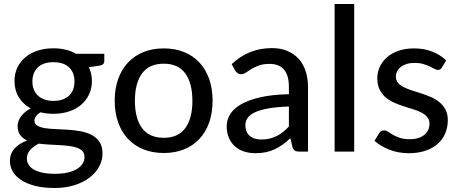

<svg xmlns="http://www.w3.org/2000/svg" viewBox="-20 -758 2296 960"><path d="M247 -253.5Q273 -253.5 292.8 -260.5Q312.5 -267.5 325.8 -280.2Q339 -293 345.8 -311Q352.5 -329 352.5 -350.5Q352.5 -394.5 325.8 -420.8Q299 -447 247 -447Q195.5 -447 168.8 -420.8Q142 -394.5 142 -350.5Q142 -329 148.8 -311.2Q155.5 -293.5 168.8 -280.8Q182 -268 201.8 -260.8Q221.5 -253.5 247 -253.5ZM402.5 26.5Q402.5 8.5 392.5 -2.2Q382.5 -13 365.2 -19.2Q348 -25.5 325 -28.2Q302 -31 276.8 -32.5Q251.5 -34 225 -35.2Q198.5 -36.5 174 -40Q148 -27 131.2 -8.5Q114.5 10 114.5 35Q114.5 51 122.8 65Q131 79 148.2 89.2Q165.5 99.5 191.8 105.2Q218 111 254.5 111Q290.5 111 318 104.8Q345.5 98.5 364.2 87.2Q383 76 392.8 60.5Q402.5 45 402.5 26.5ZM501.5 -489V-452.5Q501.5 -434.5 479 -430L424.5 -422Q431.5 -406.5 435.5 -389.2Q439.5 -372 439.5 -353Q439.5 -315.5 425 -285.2Q410.5 -255 385 -233.5Q359.5 -212 324.2 -200.5Q289 -189 247 -189Q212.5 -189 182.5 -196.5Q167.5 -187.5 159.8 -176.8Q152 -166 152 -155.5Q152 -138 166.8 -129.5Q181.5 -121 205.2 -117.2Q229 -113.5 259.8 -112.5Q290.5 -111.5 322.2 -109.2Q354 -107 384.8 -101.2Q415.5 -95.5 439.2 -82.8Q463 -70 477.8 -47.8Q492.5 -25.5 492.5 10Q492.5 43 476.2 74Q460 105 429 129Q398 153 353.5 167.5Q309 182 252.5 182Q196 182 154.2 171Q112.5 160 84.8 141.5Q57 123 43.2 98.5Q29.5 74 29.5 47.5Q29.5 10.5 52.5 -15.2Q75.5 -41 116 -55.5Q94 -65.5 81 -82.8Q68 -100 68 -128.5Q68 -139.5 72 -151.2Q76 -163 84.2 -174.8Q92.5 -186.5 104.8 -197Q117 -207.5 133 -216Q95.5 -237 74 -271.8Q52.5 -306.5 52.5 -353Q52.5 -390.5 67 -420.5Q81.5 -450.5 107.2 -472Q133 -493.5 168.8 -505Q204.5 -516.5 247 -516.5Q313 -516.5 360.5 -489Z M799 -516Q855 -516 900.2 -497.8Q945.5 -479.5 977.2 -445.2Q1009 -411 1026 -362.8Q1043 -314.5 1043 -254.5Q1043 -194.5 1026 -146Q1009 -97.5 977.2 -63.5Q945.5 -29.5 900.2 -11.2Q855 7 799 7Q742.5 7 697.2 -11.2Q652 -29.5 620 -63.5Q588 -97.5 570.8 -146Q553.5 -194.5 553.5 -254.5Q553.5 -314.5 570.8 -362.8Q588 -411 620 -445.2Q652 -479.5 697.2 -497.8Q742.5 -516 799 -516ZM799 -69Q871 -69 906.5 -117.5Q942 -166 942 -254Q942 -342 906.5 -390.8Q871 -439.5 799 -439.5Q726 -439.5 690.2 -390.8Q654.5 -342 654.5 -254Q654.5 -166 690.2 -117.5Q726 -69 799 -69Z M1424.5 -225.5Q1365 -223.5 1323.5 -216.2Q1282 -209 1256 -197Q1230 -185 1218.5 -168.8Q1207 -152.5 1207 -132.5Q1207 -113.5 1213.2 -99.8Q1219.5 -86 1230.2 -77.2Q1241 -68.5 1255.5 -64.5Q1270 -60.5 1287 -60.5Q1309.5 -60.5 1328.2 -65Q1347 -69.5 1363.5 -77.8Q1380 -86 1395 -98Q1410 -110 1424.5 -125.5ZM1138.5 -437Q1181 -477.5 1230.8 -497.5Q1280.5 -517.5 1340 -517.5Q1383.5 -517.5 1417 -503.2Q1450.5 -489 1473.5 -463.5Q1496.5 -438 1508.2 -402.5Q1520 -367 1520 -324V0H1476.5Q1462 0 1454.5 -4.8Q1447 -9.5 1442.5 -22.5L1432 -67Q1412.5 -49 1393.5 -35.2Q1374.5 -21.5 1353.8 -11.8Q1333 -2 1309.5 3Q1286 8 1257.5 8Q1227.5 8 1201.2 -0.2Q1175 -8.5 1155.5 -25.5Q1136 -42.5 1124.8 -68Q1113.5 -93.5 1113.5 -127.5Q1113.5 -157.5 1129.8 -185.2Q1146 -213 1182.8 -235Q1219.5 -257 1278.8 -271Q1338 -285 1424.5 -287V-324Q1424.5 -381.5 1400 -410Q1375.5 -438.5 1328 -438.5Q1296 -438.5 1274.2 -430.5Q1252.5 -422.5 1236.8 -412.8Q1221 -403 1209.2 -395Q1197.5 -387 1185 -387Q1175 -387 1167.8 -392.5Q1160.5 -398 1156 -405.5Z M1751 -738V0H1653V-738Z M2189.5 -420.5Q2185.5 -414 2181 -411.2Q2176.5 -408.5 2169.5 -408.5Q2161.5 -408.5 2151.8 -414Q2142 -419.5 2128.2 -426Q2114.5 -432.5 2096 -438Q2077.5 -443.5 2052 -443.5Q2031 -443.5 2013.8 -438.2Q1996.5 -433 1984.5 -423.8Q1972.5 -414.5 1966 -401.8Q1959.5 -389 1959.5 -374.5Q1959.5 -355.5 1970.8 -343Q1982 -330.5 2000.2 -321.5Q2018.5 -312.5 2041.8 -305.2Q2065 -298 2089.2 -290Q2113.5 -282 2136.8 -271.8Q2160 -261.5 2178.2 -246.2Q2196.5 -231 2207.8 -209.5Q2219 -188 2219 -157Q2219 -121.5 2206.2 -91.2Q2193.5 -61 2168.8 -39Q2144 -17 2107.5 -4.5Q2071 8 2024 8Q1971.5 8 1927 -9.5Q1882.5 -27 1852.5 -54L1875.5 -91.5Q1879.5 -98.5 1885.5 -102.2Q1891.5 -106 1901.5 -106Q1911 -106 1921 -99Q1931 -92 1945 -83.8Q1959 -75.5 1979 -68.8Q1999 -62 2029 -62Q2054 -62 2072.5 -68.2Q2091 -74.5 2103.2 -85.2Q2115.5 -96 2121.5 -110Q2127.5 -124 2127.5 -139.5Q2127.5 -159.5 2116.2 -172.8Q2105 -186 2086.8 -195.5Q2068.5 -205 2045 -212Q2021.5 -219 1997 -227Q1972.5 -235 1949 -245.5Q1925.5 -256 1907.2 -272Q1889 -288 1877.8 -311Q1866.5 -334 1866.5 -367Q1866.5 -396.5 1878.8 -423.5Q1891 -450.5 1914.2 -471Q1937.5 -491.5 1971.8 -503.8Q2006 -516 2050 -516Q2100.5 -516 2141.2 -500Q2182 -484 2211 -456Z"/></svg>

Font: Lato 2
Style: Regular
Weight: 500
Designer: Lukasz Dziedzic with Adam Twardoch and Botio Nikoltchev
Foundry: tyPoland Lukasz Dziedzic
Version: Version 2.015; 2015-08-06; http://www.latofonts.com/